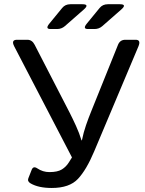

<svg xmlns="http://www.w3.org/2000/svg" viewBox="-20 -892 697 926"><path d="M223.6 -752Q196.8 -752 217.8 -777.8L279.8 -853.5Q294.4 -871.6 319.3 -871.6H377.4Q413.1 -871.6 384.3 -846.2L293 -766.1Q276.9 -752 255.4 -752ZM404.3 -752Q377.4 -752 398.4 -777.8L460.4 -853.5Q475.1 -871.6 500 -871.6H558.1Q593.8 -871.6 564.9 -846.2L473.6 -766.1Q457.5 -752 436 -752ZM48.8 -668Q32.2 -700.2 62 -700.2H111.8Q134.8 -700.2 147 -676.3L315.4 -349.6Q330.6 -319.8 346.4 -285.2Q362.3 -250.5 373 -215.3H375Q382.8 -253.4 394.8 -288.1Q406.7 -322.8 420.9 -357.4L549.3 -676.3Q559.1 -700.2 584.5 -700.2H634.3Q661.1 -700.2 647.5 -668L434.1 -161.6Q397 -73.2 356 -29.3Q314.9 14.6 229.5 14.6Q166 14.6 127.9 -7.3Q110.8 -17.1 116.7 -32.2L132.8 -73.2Q140.6 -92.8 159.7 -80.1Q186.5 -62 218.3 -62Q257.8 -62 278.6 -75Q299.3 -87.9 312.5 -109.4L327.1 -132.8Z"/></svg>

Font: Istok Web
Style: Regular
Weight: 400
Designer: Andrey V. Panov
Foundry: Andrey V. Panov
Version: Version 1.0.2g